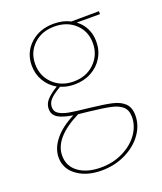

<svg xmlns="http://www.w3.org/2000/svg" viewBox="-131 -495 731 869"><g transform="rotate(-20 234.5 -60.5)"><path d="M443 -379H331Q357 -360 371 -331.5Q385 -303 385 -268Q385 -226 364.5 -192Q344 -158 308 -138.5Q272 -119 227 -119Q190 -119 161 -132Q125 -111 109.5 -94.5Q94 -78 94 -57Q94 -36 111.5 -25Q129 -14 158.5 -8.5Q188 -3 248 3Q321 11 358.5 19.5Q396 28 416.5 48Q437 68 437 106Q437 154 407 196Q377 238 324.5 263.5Q272 289 209 289Q138 289 91.5 255.5Q45 222 45 167Q45 124 77.5 83Q110 42 173 10Q126 3 102 -11.5Q78 -26 78 -55Q78 -78 94.5 -97Q111 -116 147 -138Q113 -157 93 -190.5Q73 -224 73 -265Q73 -328 117.5 -369Q162 -410 230 -410Q276 -410 310 -392L443 -393ZM229 -397Q168 -397 129 -360Q90 -323 90 -266Q90 -209 129 -171Q168 -133 228 -133Q289 -133 328.5 -171.5Q368 -210 368 -267Q368 -324 329 -360.5Q290 -397 229 -397ZM243 18Q208 14 195 13Q63 79 63 165Q63 216 103.5 245.5Q144 275 211 275Q269 275 317 251.5Q365 228 392.5 189.5Q420 151 420 108Q420 75 401.5 58Q383 41 348.5 33.5Q314 26 243 18Z"/></g></svg>

Font: Ysabeau Thin
Style: Regular
Weight: 200
Designer: Christian Thalmann (Catharsis Fonts)
Version: Version 0.003